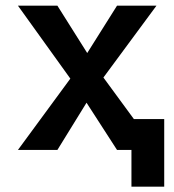

<svg xmlns="http://www.w3.org/2000/svg" viewBox="-20 -538 626 689"><path d="M451.7 131.8H569.3V-110.8H460.4L351.1 -259.8L541.5 -517.6H399.9L293 -347.7L186 -517.6H44.4L232.4 -255.9L44.4 0H186L290.5 -169.4L399.9 0H451.7Z"/></svg>

Font: Cascadia Code NF SemiBold
Style: Regular
Weight: 600
Monospace: yes
Designer: Aaron Bell
Foundry: Saja Typeworks
Version: Version 2404.023